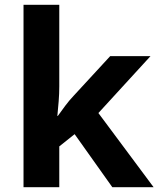

<svg xmlns="http://www.w3.org/2000/svg" viewBox="-20 -780 660 800"><path d="M227 -420Q227 -389 224.5 -358.5Q222 -328 219 -297H221Q236 -318 252 -339.5Q268 -361 286 -380L439 -546H607L390 -309L620 0H448L291 -221L227 -170V0H78V-760H227Z"/></svg>

Font: Noto Sans Telugu
Style: Bold
Weight: 700
Designer: Jelle Bosma - Monotype Design Team
Foundry: Monotype Imaging Inc.
Version: Version 2.005; ttfautohint (v1.8.4.7-5d5b)